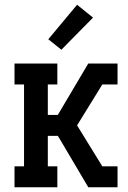

<svg xmlns="http://www.w3.org/2000/svg" viewBox="-20 -787 540 807"><path d="M41 0V-88H81V-432H41V-520H221V-432H181V-304H223L351 -520H474V-432H410L304 -260L410 -88H474V0H351L234 -198L223 -216H181V-88H221V0ZM238 -578 183 -622 304 -767 371 -713Z"/></svg>

Font: Iosevka Curly Slab Semibold
Style: Regular
Weight: 600
Monospace: yes
Designer: Belleve Invis
Foundry: Belleve Invis
Version: Version 22.1.2; ttfautohint (v1.8.4)